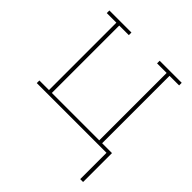

<svg xmlns="http://www.w3.org/2000/svg" viewBox="-196 -665 991 991"><g transform="rotate(45 300.0 -169.0)"><path d="M545 192V0H36V-19H106V-511H36V-530H197V-511H127V-19H473V-511H403V-530H564V-511H494V-19H566V192Z"/></g></svg>

Font: Iosevka Slab Thin Extended
Style: Regular
Weight: 100
Width: 7
Monospace: yes
Designer: Belleve Invis
Foundry: Belleve Invis
Version: Version 11.1.1; ttfautohint (v1.8.3)